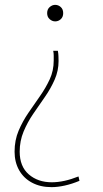

<svg xmlns="http://www.w3.org/2000/svg" viewBox="-20 -551 422 790"><path d="M192 219Q146 219 111.5 200.5Q77 182 58.5 149Q40 116 40 73Q40 26 56.5 -13Q73 -52 97 -87Q121 -122 144.5 -155.5Q168 -189 184.5 -224.5Q201 -260 201 -302Q201 -313 201 -322.5Q201 -332 199 -342H218Q220 -332 220.5 -320.5Q221 -309 221 -300Q221 -260 205 -223.5Q189 -187 165 -152.5Q141 -118 117 -83Q93 -48 77 -9.5Q61 29 61 73Q61 134 98.5 166.5Q136 199 193 199Q218 199 245.5 193Q273 187 303 175L307 193Q276 206 246.5 212.5Q217 219 192 219ZM207 -463Q195 -463 184.5 -472Q174 -481 174 -497Q174 -513 184.5 -522Q195 -531 207 -531Q220 -531 230 -522Q240 -513 240 -497Q240 -481 230 -472Q220 -463 207 -463Z"/></svg>

Font: Murecho Thin
Style: Regular
Weight: 100
Designer: Neil Summerour
Foundry: Positype
Version: Version 1.010